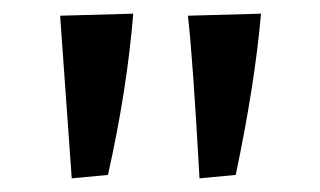

<svg xmlns="http://www.w3.org/2000/svg" viewBox="-20 -764 468 281"><path d="M85 -503Q69 -725 68 -741L175 -744Q166 -633 138 -508ZM255 -741 362 -744Q353 -641 325 -508L272 -503Q262 -682 255 -741Z"/></svg>

Font: Fresca
Style: Regular
Weight: 400
Designer: Iván Moreno
Foundry: Fontstage
Version: Version 1.001